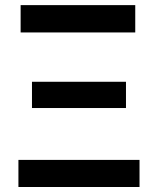

<svg xmlns="http://www.w3.org/2000/svg" viewBox="-20 -748 632 768"><path d="M53.7 0V-108.4H538.1V0ZM62.5 -618.2V-727.5H521V-618.2ZM107.9 -315.9V-420.9H483.9V-315.9Z"/></svg>

Font: Inter Display Semi Bold
Style: Regular
Weight: 600
Designer: Rasmus Andersson
Foundry: rsms
Version: Version 4.000;git-37864ae